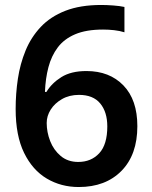

<svg xmlns="http://www.w3.org/2000/svg" viewBox="-20 -743 612 773"><path d="M43 -304Q43 -366 52 -426Q61 -486 83 -539.5Q105 -593 144 -634.5Q183 -676 243 -699.5Q303 -723 388 -723Q409 -723 436 -721Q463 -719 481 -715V-613Q462 -619 439.5 -621.5Q417 -624 395 -624Q327 -624 282.5 -605Q238 -586 212.5 -552Q187 -518 175 -472.5Q163 -427 161 -373H167Q188 -408 227 -432.5Q266 -457 328 -457Q421 -457 477 -399Q533 -341 533 -235Q533 -120 469 -55Q405 10 297 10Q226 10 168.5 -24Q111 -58 77 -127.5Q43 -197 43 -304ZM295 -91Q347 -91 379.5 -126Q412 -161 412 -234Q412 -292 383.5 -326.5Q355 -361 298 -361Q259 -361 229.5 -344Q200 -327 184 -301.5Q168 -276 168 -248Q168 -211 182 -175Q196 -139 224.5 -115Q253 -91 295 -91Z"/></svg>

Font: Noto Sans New Tai Lue SemiBold
Style: Regular
Weight: 600
Version: Version 2.003